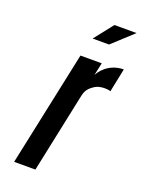

<svg xmlns="http://www.w3.org/2000/svg" viewBox="-139 -792 637 857"><g transform="rotate(20 179.5 -363.5)"><path d="M357 -727 259 -637H181L252 -727ZM336 -443C328 -446 319 -447 309 -447C293 -447 273 -445 254 -430C231 -414 225 -397 221 -380L141 0H40L156 -547H257L244 -486C247 -493 257 -510 276 -526C295 -541 322 -555 359 -555Z"/></g></svg>

Font: League Gothic Italic
Style: Regular
Weight: 400
Designer: Tyler Finck
Foundry: The League of Moveable Type
Version: Version 1.001;PS 001.001;hotconv 1.0.56;makeotf.lib2.0.21325